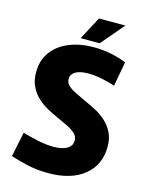

<svg xmlns="http://www.w3.org/2000/svg" viewBox="-133 -987 839 1082"><g transform="rotate(15 286.0 -446.0)"><path d="M255 12Q187 12 128 -2Q69 -16 34 -28L64 -172Q102 -161 151 -150Q200 -139 247 -139Q297 -139 325 -156Q353 -173 353 -204Q353 -227 335 -244Q317 -261 288.5 -275Q260 -289 226 -304Q194 -318 161.5 -336Q129 -354 102.5 -379Q76 -404 59.5 -438.5Q43 -473 43 -520Q43 -590 79 -639Q115 -688 178 -714Q241 -740 322 -740Q376 -740 425.5 -729.5Q475 -719 513 -703L487 -560Q459 -570 415 -579.5Q371 -589 329 -589Q281 -589 255.5 -573.5Q230 -558 230 -531Q230 -508 247.5 -492Q265 -476 294 -462.5Q323 -449 356 -433Q388 -419 420.5 -401.5Q453 -384 480 -359Q507 -334 524 -300Q541 -266 541 -218Q541 -112 465 -50Q389 12 255 12ZM236 -770 307 -904H461L347 -770Z"/></g></svg>

Font: Murecho ExtraBold
Style: Regular
Weight: 800
Designer: Neil Summerour
Foundry: Positype
Version: Version 1.010; ttfautohint (v1.8.3)